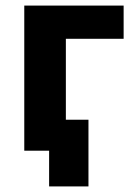

<svg xmlns="http://www.w3.org/2000/svg" viewBox="-20 -540 478 688"><path d="M156 128H297V-111H216V-401H423V-520H67V0H156Z"/></svg>

Font: Fixel Display Bold
Style: Bold
Weight: 700
Designer: AlfaBravo + MacPaw
Foundry: Kyrylo Tkachov, Marchela Mozhyna, Serhii Makarenko, Maria Weinstein, Zakhar Kryvoshyya
Version: Version 1.211